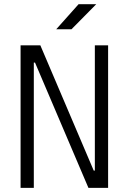

<svg xmlns="http://www.w3.org/2000/svg" viewBox="-20 -914 626 934"><path d="M410.2 0 150.4 -609.4H144.5V0H80.1V-693.4H176.3L436 -84H441.4V-693.4H505.9V0ZM253.4 -771.5 362.3 -893.6H448.2L327.6 -771.5Z"/></svg>

Font: CaskaydiaCove NFP Light
Style: Regular
Weight: 300
Designer: Aaron Bell
Foundry: Saja Typeworks
Version: Version 2111.001; VTT 6.35;Nerd Fonts 3.1.1